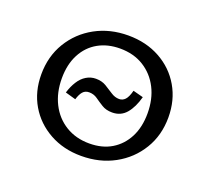

<svg xmlns="http://www.w3.org/2000/svg" viewBox="-82 -521 689 629"><g transform="rotate(20 262.0 -207.0)"><path d="M255.3 4.8Q193.7 4.8 145.1 -22.1Q96.4 -49.1 69.1 -95.5Q41.7 -142 41.7 -201.9Q41.7 -264.7 71.4 -313.9Q101.2 -363.2 152.2 -391.2Q203.3 -419.1 266.8 -419.1Q329.4 -419.1 378.1 -392.1Q426.7 -365.2 454 -318.3Q481.4 -271.4 481.4 -211.5Q481.4 -148.7 451.6 -99.9Q421.9 -51 370.8 -23.1Q319.8 4.8 255.3 4.8ZM266.4 -42.7Q311.4 -42.7 343.9 -62.3Q376.4 -81.9 394.6 -117.3Q412.7 -152.7 412.7 -200.5Q412.7 -250.1 393.3 -288.1Q373.9 -326.1 338.7 -347.9Q303.6 -369.7 255.9 -369.7Q212.8 -369.7 179.8 -351.1Q146.7 -332.4 128.1 -297.1Q109.4 -261.7 109.4 -212.9Q109.4 -163.3 128.9 -124.8Q148.4 -86.3 184 -64.5Q219.6 -42.7 266.4 -42.7ZM302.3 -163.7Q280.7 -163.7 265.8 -173.1Q250.8 -182.4 238.3 -191.3Q225.7 -200.2 209.7 -200.2Q195.9 -200.2 187.7 -190.8Q179.6 -181.4 174.2 -163.2L137.7 -173.6Q144.7 -196.5 155.7 -213.7Q166.6 -231 182 -240.3Q197.3 -249.6 215.2 -249.6Q235.8 -249.6 250.8 -240.7Q265.7 -231.8 279.7 -222.4Q293.7 -213 308.8 -213Q320.7 -213 329.3 -222Q337.9 -230.9 344.2 -254.6L379.8 -245.2Q369.9 -208 351.2 -185.8Q332.4 -163.7 302.3 -163.7Z"/></g></svg>

Font: Ysabeau
Style: Bold
Weight: 700
Designer: Christian Thalmann (Catharsis Fonts)
Version: Version 2.000;gftools[0.9.27.dev2+g8671c4b]